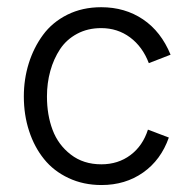

<svg xmlns="http://www.w3.org/2000/svg" viewBox="-20 -516 536 543"><path d="M267.1 7.3Q215.8 7.3 173.8 -12.5Q131.8 -32.2 104.5 -66.2Q77.1 -100.1 62.3 -145.5Q47.4 -190.9 47.4 -243.2Q47.4 -292 61.3 -336.7Q75.2 -381.3 101.6 -417.2Q127.9 -453.1 170.4 -474.4Q212.9 -495.6 266.1 -495.6Q333.5 -495.6 384.5 -461.2Q435.5 -426.8 462.4 -361.3L400.9 -337.4Q383.3 -383.8 347.9 -410.2Q312.5 -436.5 266.1 -436.5Q228 -436.5 198 -420.4Q168 -404.3 149.9 -377Q131.8 -349.6 122.3 -315.4Q112.8 -281.2 112.8 -243.2Q112.8 -190.9 128.7 -148.7Q144.5 -106.4 180.2 -78.9Q215.8 -51.3 266.6 -51.3Q314 -51.3 348.9 -77.4Q383.8 -103.5 398.4 -149.4L457.5 -127Q435.1 -63.5 384.8 -28.1Q334.5 7.3 267.1 7.3Z"/></svg>

Font: HK Grotesk Legacy
Style: Regular
Weight: 400
Designer: Alfredo Marco Pradil
Foundry: Hanken Design Co.
Version: Version 2.022;PS 002.022;hotconv 1.0.88;makeotf.lib2.5.64775